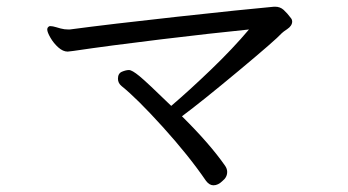

<svg xmlns="http://www.w3.org/2000/svg" viewBox="-20 -596 1040 573"><path d="M849 -541Q852 -537 852 -532Q852 -519 837 -509Q825 -501 821 -497Q803 -477 692 -384.5Q581 -292 523 -249Q606 -167 652 -101Q658 -92 658 -83Q658 -67 644 -56Q631 -43 617 -43Q605 -43 595 -56Q543 -132 465.5 -217.5Q388 -303 343 -339Q332 -348 332 -361Q332 -377 344 -382Q356 -387 365 -387Q374 -387 396 -369Q418 -351 491 -280Q545 -326 610 -388.5Q675 -451 723 -508Q613 -497 460 -478.5Q307 -460 199 -444Q185 -442 182 -442Q168 -442 154 -454.5Q140 -467 130.5 -483.5Q121 -500 121 -508Q121 -515 128 -518H131Q137 -518 147 -515Q157 -512 161 -511Q172 -508 184 -508H188Q308 -524 508.5 -546Q709 -568 798 -576H801Q816 -576 826.5 -566.5Q837 -557 849 -541Z"/></svg>

Font: Iansui
Style: Regular
Weight: 400
Designer: But Ko / Fontworks Inc.
Foundry: zi-hi.com / Fontworks Inc.
Version: Version 1.002